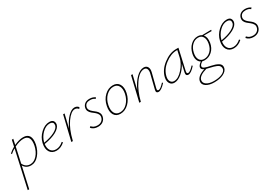

<svg xmlns="http://www.w3.org/2000/svg" viewBox="48 -1480 4035 2786"><g transform="rotate(-30 2065.0 -86.5)"><path d="M308 -410Q380 -410 407.5 -362.5Q435 -315 418 -226Q398 -132 340.5 -64.5Q283 3 209 3Q126 3 88 -65L9 289H-16L122 -332Q83 -310 48 -279L38 -293Q79 -330 127 -356L150 -460L175 -462L155 -370Q240 -410 308 -410ZM391 -221Q423 -388 300 -388Q234 -388 150 -347L94 -92Q130 -17 207 -17Q269 -17 320.5 -74.5Q372 -132 391 -221Z M748 -412Q796 -412 813 -386Q830 -360 824 -326Q812 -273 736.5 -231Q661 -189 532 -168Q523 -100 551.5 -59Q580 -18 639 -18Q702 -18 761 -71L774 -56Q709 3 635 3Q561 3 526.5 -51.5Q492 -106 512 -194Q532 -282 601.5 -347Q671 -412 748 -412ZM799 -326Q799 -337 799.5 -351.5Q800 -366 784.5 -378Q769 -390 741 -390Q675 -390 616 -331.5Q557 -273 537 -195Q537 -194 536.5 -191.5Q536 -189 535 -188Q650 -207 720 -244.5Q790 -282 799 -326Z M1168 -412Q1212 -412 1236 -379L1220 -357Q1199 -388 1161 -388Q1099 -388 1024.5 -284Q950 -180 909 -7L907 0H881L979 -408H1003L950 -185Q999 -293 1058 -352.5Q1117 -412 1168 -412Z M1329 4Q1257 4 1217 -44L1235 -61Q1269 -18 1333 -18Q1375 -18 1402 -39Q1429 -60 1436 -93Q1443 -122 1429 -146.5Q1415 -171 1391.5 -189.5Q1368 -208 1344.5 -227Q1321 -246 1308.5 -272.5Q1296 -299 1304 -332Q1313 -368 1342.5 -390Q1372 -412 1421 -412Q1475 -412 1515 -383L1499 -364Q1472 -391 1418 -391Q1343 -391 1327 -330Q1320 -303 1333.5 -279.5Q1347 -256 1370.5 -237.5Q1394 -219 1417.5 -199.5Q1441 -180 1454 -152Q1467 -124 1459 -90Q1449 -47 1415 -21.5Q1381 4 1329 4Z M1706 3Q1633 3 1601.5 -51.5Q1570 -106 1588 -194Q1607 -291 1670.5 -351.5Q1734 -412 1812 -412Q1885 -412 1917 -357.5Q1949 -303 1931 -216Q1911 -121 1848 -59Q1785 3 1706 3ZM1712 -18Q1779 -18 1833 -74.5Q1887 -131 1905 -216Q1921 -293 1895.5 -341.5Q1870 -390 1808 -390Q1742 -390 1687 -336.5Q1632 -283 1614 -195Q1598 -113 1624.5 -65.5Q1651 -18 1712 -18Z M2451 -89 2463 -77Q2390 4 2344 4Q2295 4 2312 -56L2369 -285Q2381 -332 2368.5 -360.5Q2356 -389 2321 -389Q2244 -389 2164.5 -275.5Q2085 -162 2046 0H2020L2117 -408H2142L2086 -174Q2136 -283 2201 -347.5Q2266 -412 2329 -412Q2373 -412 2392 -378Q2411 -344 2396 -288L2338 -59Q2327 -19 2356 -19Q2388 -19 2451 -89Z M2948 -89 2960 -77Q2889 4 2843 4Q2795 4 2809 -57L2837 -180Q2796 -103 2733 -49.5Q2670 4 2609 4Q2560 4 2536.5 -34.5Q2513 -73 2524 -129Q2549 -243 2656 -325.5Q2763 -408 2870 -408H2911L2833 -61Q2824 -19 2852 -19Q2885 -19 2948 -89ZM2617 -19Q2688 -19 2762 -103.5Q2836 -188 2856 -278L2880 -387H2867Q2771 -387 2672 -311Q2573 -235 2551 -129Q2541 -80 2560 -49.5Q2579 -19 2617 -19Z M3452 -396 3449 -376H3319Q3360 -328 3345 -239Q3331 -158 3277 -108.5Q3223 -59 3152 -59Q3133 -59 3113 -64Q3070 -38 3064 -12Q3061 2 3068 12.5Q3075 23 3097.5 31.5Q3120 40 3134.5 43.5Q3149 47 3186 55Q3226 64 3251 72Q3276 80 3301.5 94.5Q3327 109 3336.5 130Q3346 151 3340 180Q3328 229 3267 259Q3206 289 3113 289Q3026 289 2976 254.5Q2926 220 2937 166Q2954 89 3081 50Q3031 28 3038 -6Q3044 -37 3093 -72Q3058 -91 3044.5 -132.5Q3031 -174 3043 -231Q3061 -313 3113.5 -362.5Q3166 -412 3233 -412Q3272 -412 3300 -393ZM3320 -241Q3332 -308 3308 -350Q3284 -392 3230 -392Q3172 -392 3127.5 -348Q3083 -304 3068 -232Q3053 -162 3077.5 -120.5Q3102 -79 3156 -79Q3215 -79 3261 -122.5Q3307 -166 3320 -241ZM3315 184Q3319 164 3312.5 147.5Q3306 131 3294.5 121Q3283 111 3260 101.5Q3237 92 3220 87.5Q3203 83 3174 76Q3132 67 3109 60Q2978 97 2962 162Q2952 209 2996 239Q3040 269 3119 269Q3200 269 3253 245.5Q3306 222 3315 184Z M3719 -412Q3767 -412 3784 -386Q3801 -360 3795 -326Q3783 -273 3707.5 -231Q3632 -189 3503 -168Q3494 -100 3522.5 -59Q3551 -18 3610 -18Q3673 -18 3732 -71L3745 -56Q3680 3 3606 3Q3532 3 3497.5 -51.5Q3463 -106 3483 -194Q3503 -282 3572.5 -347Q3642 -412 3719 -412ZM3770 -326Q3770 -337 3770.5 -351.5Q3771 -366 3755.5 -378Q3740 -390 3712 -390Q3646 -390 3587 -331.5Q3528 -273 3508 -195Q3508 -194 3507.5 -191.5Q3507 -189 3506 -188Q3621 -207 3691 -244.5Q3761 -282 3770 -326Z M3935 4Q3863 4 3823 -44L3841 -61Q3875 -18 3939 -18Q3981 -18 4008 -39Q4035 -60 4042 -93Q4049 -122 4035 -146.5Q4021 -171 3997.5 -189.5Q3974 -208 3950.5 -227Q3927 -246 3914.5 -272.5Q3902 -299 3910 -332Q3919 -368 3948.5 -390Q3978 -412 4027 -412Q4081 -412 4121 -383L4105 -364Q4078 -391 4024 -391Q3949 -391 3933 -330Q3926 -303 3939.5 -279.5Q3953 -256 3976.5 -237.5Q4000 -219 4023.5 -199.5Q4047 -180 4060 -152Q4073 -124 4065 -90Q4055 -47 4021 -21.5Q3987 4 3935 4Z"/></g></svg>

Font: EauTestText Extralight
Style: Italic
Weight: 250
Italic angle: -12°
Designer: Christian Thalmann (Catharsis Fonts)
Version: Version 0.001;PS 000.001;hotconv 1.0.88;makeotf.lib2.5.64775